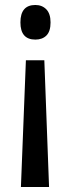

<svg xmlns="http://www.w3.org/2000/svg" viewBox="-20 -562 283 771"><path d="M183 -472Q183 -436 166.5 -419.5Q150 -403 122 -403Q62 -403 62 -472Q62 -542 122 -542Q149 -542 166 -524.5Q183 -507 183 -472ZM84 -320H158L177 189H64Z"/></svg>

Font: Noto Sans Gujarati UI ExtraCondensed Medium
Style: Regular
Weight: 500
Width: 2
Designer: Jelle Bosma - Monotype Design Team, Universal Thirst
Foundry: Monotype Imaging Inc.
Version: Version 2.106; ttfautohint (v1.8.4.7-5d5b)